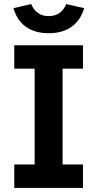

<svg xmlns="http://www.w3.org/2000/svg" viewBox="-20 -922 477 942"><path d="M50 0H387V-115H287V-585H387V-700H50V-585H150V-115H50ZM219 -759C313 -759 370 -805 393 -882L305 -902C289 -864 261 -843 219 -843C177 -843 149 -864 133 -902L46 -882C68 -805 125 -759 219 -759Z"/></svg>

Font: Finlandica SemiBold
Style: Regular
Weight: 600
Designer: Niklas Ekholm, Juho Hiilivirta, Jaakko Suomalainen
Foundry: Helsinki Type Studio
Version: Version 2.000;Glyphs 3.2 (3202)